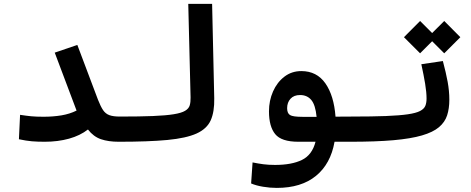

<svg xmlns="http://www.w3.org/2000/svg" viewBox="-20 -713 2384 971"><path d="M206.1 3.9Q169.4 3.9 140.9 1.5Q112.3 -1 75.7 -8.8L81.5 -132.3Q113.3 -127.4 137.9 -125Q162.6 -122.6 200.2 -122.6Q248.5 -122.6 290.8 -129.6Q333 -136.7 367.2 -153.8L256.8 -446.8L371.1 -485.8L475.6 -208.5Q488.8 -174.8 501.2 -156.2Q513.7 -137.7 533.2 -130.6Q552.7 -123.5 585.9 -123.5Q604.5 -123.5 613.5 -111.3Q622.6 -99.1 622.6 -67.4Q622.6 -28.8 611.3 -12.5Q600.1 3.9 580.1 3.9Q528.3 3.9 490.5 -9Q452.6 -22 424.8 -58.1Q385.3 -27.3 329.1 -11.7Q272.9 3.9 206.1 3.9Z M580.1 3.9Q565.9 3.9 558.8 -12Q551.8 -27.8 551.8 -63Q551.8 -98.1 561.5 -110.8Q571.3 -123.5 585.9 -123.5Q687.5 -123.5 753.7 -126.2Q819.8 -128.9 858.6 -135.3Q897.5 -141.6 916 -152.6Q934.6 -163.6 939.5 -180.2Q944.3 -196.8 943.8 -219.7L932.1 -693.4H1052.7L1063.5 -215.8Q1064.9 -147.9 1045.7 -104.7Q1026.4 -61.5 974.1 -37.8Q921.9 -14.2 826.4 -5.1Q731 3.9 580.1 3.9Z M1379.9 237.3Q1345.2 237.3 1310.3 231.4Q1275.4 225.6 1250 214.8L1257.3 108.4Q1286.1 114.3 1312.3 117.7Q1338.4 121.1 1371.1 121.1Q1455.1 121.1 1506.8 95.9Q1558.6 70.8 1575.7 3.9H1488.8Q1403.3 3.9 1371.8 -34.7Q1340.3 -73.2 1340.3 -149.9Q1340.3 -204.1 1360.8 -250.5Q1381.3 -296.9 1418.2 -325.2Q1455.1 -353.5 1503.9 -353.5Q1582 -353.5 1625.5 -291.5Q1668.9 -229.5 1676.8 -123L1757.8 -123.5Q1780.3 -123.5 1789.8 -106.9Q1799.3 -90.3 1799.3 -59.6Q1799.3 3.9 1752.9 3.9H1671.9Q1652.3 115.7 1577.9 176.5Q1503.4 237.3 1379.9 237.3ZM1581.1 -122.1Q1575.2 -182.6 1554.2 -207.5Q1533.2 -232.4 1497.6 -232.4Q1466.3 -232.4 1449.2 -213.6Q1432.1 -194.8 1432.1 -166Q1432.1 -140.6 1446.5 -131.3Q1460.9 -122.1 1510.3 -122.1Q1517.1 -122.1 1523.9 -122.1Q1530.8 -122.1 1537.1 -122.1Q1548.3 -122.1 1559.3 -122.1Q1570.3 -122.1 1581.1 -122.1Z M1752 3.9Q1739.7 3.9 1734.1 -12.5Q1728.5 -28.8 1728.5 -66.4Q1728.5 -100.6 1737.8 -112.1Q1747.1 -123.5 1757.8 -123.5Q1862.8 -123.5 1931.9 -126.2Q2001 -128.9 2042.5 -135Q2084 -141.1 2104.2 -151.6Q2124.5 -162.1 2130.9 -177.5Q2137.2 -192.9 2137.2 -214.4Q2137.2 -246.1 2130.1 -289.3Q2123 -332.5 2110.8 -388.2L2219.7 -404.3Q2235.4 -345.7 2243.9 -299.3Q2252.4 -252.9 2252.4 -208.5Q2252.4 -164.1 2241.2 -129.6Q2230 -95.2 2200 -69.8Q2169.9 -44.4 2114 -28.1Q2058.1 -11.7 1969.5 -3.9Q1880.9 3.9 1752 3.9ZM2226.6 -443.4 2165.5 -504.4 2104.5 -443.4 2022.9 -524.9 2104.5 -606.9 2165.5 -545.9 2226.6 -606.9 2308.1 -524.9Z"/></svg>

Font: Cascadia Mono NF SemiBold
Style: Regular
Weight: 600
Monospace: yes
Designer: Aaron Bell
Foundry: Saja Typeworks
Version: Version 2404.023; ttfautohint (v1.8.4)